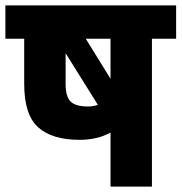

<svg xmlns="http://www.w3.org/2000/svg" viewBox="-30 -694 675 714"><path d="M625 -674V-550H535V0H381V-201Q332 -174 266 -174Q164 -174 112 -220.5Q60 -267 60 -382V-550H-10V-674ZM381 -550H289L381 -401ZM297 -298Q316 -298 334 -304L214 -496V-382Q214 -335 232.5 -316.5Q251 -298 297 -298Z"/></svg>

Font: Biryani Black
Style: Regular
Weight: 900
Designer: Dan Reynolds and Mathieu Reguer
Foundry: Dan Reynolds and Mathieu Reguer
Version: Version 1.004; ttfautohint (v1.1) -l 5 -r 5 -G 72 -x 0 -D la